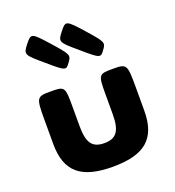

<svg xmlns="http://www.w3.org/2000/svg" viewBox="-152 -967 1002 1101"><g transform="rotate(-20 349.0 -416.5)"><path d="M160 -513C74 -513 71 -509 71 -370V-226C71 -54 157 15 349 15C541 15 627 -54 627 -226V-370C627 -509 624 -513 539 -513C453 -513 450 -510 450 -391V-269C450 -168 423 -129 349 -129C275 -129 248 -168 248 -269V-391C248 -510 245 -513 160 -513ZM313 -633C286 -595 282 -596 186 -679C89 -761 87 -764 127 -815C167 -866 170 -864 255 -769C339 -674 340 -670 313 -633ZM524 -633C497 -595 493 -596 397 -679C300 -761 298 -764 338 -815C378 -866 381 -864 466 -769C550 -674 551 -670 524 -633Z"/></g></svg>

Font: Hussar Print
Style: Bold
Weight: 700
Foundry: Cannot Into Space Fonts
Version: Version 2.00